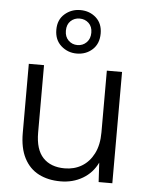

<svg xmlns="http://www.w3.org/2000/svg" viewBox="-55 -823 676 880"><g transform="rotate(5 283.0 -383.0)"><path d="M256 12Q199 12 156 -10Q113 -32 89 -78Q65 -124 65 -194V-512H135V-202Q135 -124 170.5 -86.5Q206 -49 270 -49Q314 -49 348.5 -69.5Q383 -90 403.5 -130Q424 -170 424 -228V-512H494V0H431L426 -89Q403 -41 358 -14.5Q313 12 256 12ZM279 -578Q238 -578 207.5 -605Q177 -632 177 -679Q177 -725 207.5 -751.5Q238 -778 279 -778Q322 -778 351.5 -751.5Q381 -725 381 -679Q381 -632 351.5 -605Q322 -578 279 -578ZM279 -617Q304 -617 321 -634Q338 -651 338 -679Q338 -707 321 -723Q304 -739 279 -739Q255 -739 238 -723Q221 -707 221 -678Q221 -650 238 -633.5Q255 -617 279 -617Z"/></g></svg>

Font: DM Sans 12pt Light
Style: Regular
Weight: 300
Version: Version 4.004;gftools[0.9.30]